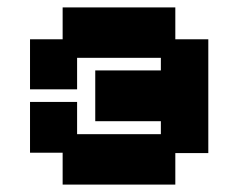

<svg xmlns="http://www.w3.org/2000/svg" viewBox="-20 -487 643 518"><path d="M149 11V-75H61V-212H188V-125H414V-160H237V-297H414V-331H188V-246H61V-381H149V-467H453V-381H542V-74H453V11Z"/></svg>

Font: Pixelify Sans
Style: Bold
Weight: 700
Designer: Stefie Justprince
Foundry: Typecalism Foundryline
Version: Version 1.000